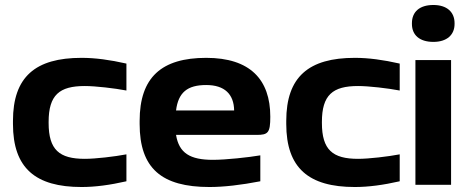

<svg xmlns="http://www.w3.org/2000/svg" viewBox="-20 -741 1871 770"><path d="M32 -256V-244C32 -67 122 9 307 9C362 9 421 1 487 -14V-122C440 -113 363 -104 320 -104C218 -104 175 -140 175 -248V-252C175 -360 218 -396 320 -396C363 -396 440 -387 487 -378V-486C421 -501 362 -509 307 -509C122 -509 32 -433 32 -256Z M1064 -273C1064 -422 983 -509 807 -509C628 -509 540 -431 540 -256V-244C540 -66 628 9 820 9C877 9 947 1 1024 -14V-118C978 -110 885 -100 834 -100C742 -100 698 -127 686 -200H1009C1055 -200 1064 -208 1064 -273ZM686 -298C695 -370 731 -400 807 -400C881 -400 918 -363 919 -298Z M1128 -256V-244C1128 -67 1218 9 1403 9C1458 9 1517 1 1583 -14V-122C1536 -113 1459 -104 1416 -104C1314 -104 1271 -140 1271 -248V-252C1271 -360 1314 -396 1416 -396C1459 -396 1536 -387 1583 -378V-486C1517 -501 1458 -509 1403 -509C1218 -509 1128 -433 1128 -256Z M1646 -500V0H1789V-500ZM1632 -645C1632 -601 1662 -573 1718 -573C1772 -573 1803 -601 1803 -645V-648C1803 -693 1772 -721 1718 -721C1662 -721 1632 -693 1632 -648Z"/></svg>

Font: LT Wave Bold
Style: Regular
Weight: 700
Designer: Daniel Lyons
Version: Version 2.5 (Glyphs App)